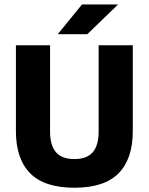

<svg xmlns="http://www.w3.org/2000/svg" viewBox="-20 -847 683 882"><path d="M321.7 15.4Q184.3 15.4 118.7 -50.8Q53.1 -117 53.1 -244.8V-639H210V-242.2Q210 -179.8 236.8 -148.1Q263.7 -116.4 321.7 -116.4Q379.8 -116.4 406.5 -148.1Q433.1 -179.8 433.1 -242.2V-639H590V-244.8Q590 -117 524.6 -50.8Q459.3 15.4 321.7 15.4ZM356.8 -826.5H520.8V-825L381.2 -690H246.4V-691.3Z"/></svg>

Font: Anek Bangla Medium
Style: Regular
Weight: 500
Designer: Sulekha Rajkumar (Bangla), Yesha Goshar (Latin)
Foundry: Ek Type
Version: Version 1.003